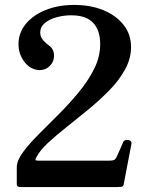

<svg xmlns="http://www.w3.org/2000/svg" viewBox="-20 -758 607 778"><path d="M67 0Q60 0 54 -1.5Q48 -3 48 -12V-80Q48 -107 72.5 -140.5Q97 -174 135.5 -212.5Q174 -251 217 -294Q260 -337 298.5 -383.5Q337 -430 361.5 -479Q386 -528 386 -579Q386 -635 357.5 -665.5Q329 -696 269 -696Q238 -696 209 -688Q180 -680 161.5 -664.5Q143 -649 143 -626Q143 -613 150.5 -601Q158 -589 178 -574Q199 -559 199 -532Q199 -508 182 -491Q165 -474 142 -474Q105 -474 80 -506Q55 -538 55 -579Q55 -625 84.5 -661Q114 -697 165 -717.5Q216 -738 281 -738Q348 -738 399.5 -716.5Q451 -695 481 -657Q511 -619 511 -567Q511 -521 487 -477Q463 -433 424 -393Q385 -353 339.5 -315.5Q294 -278 251 -244Q208 -210 175 -179.5Q142 -149 128 -122Q122 -111 124.5 -109Q127 -107 137 -107Q139 -107 140 -107H418Q419 -107 421 -107Q434 -107 440.5 -109Q447 -111 453 -123Q458 -134 466.5 -153Q475 -172 479 -182Q483 -190 492 -191Q501 -192 508 -187.5Q515 -183 512 -172L481 -10Q479 -2 471.5 -1Q464 0 454 0Q452 0 451 0Z"/></svg>

Font: Zen Antique Soft
Style: Regular
Weight: 400
Designer: Yoshimichi Ohira
Foundry: Positype
Version: Version 1.001